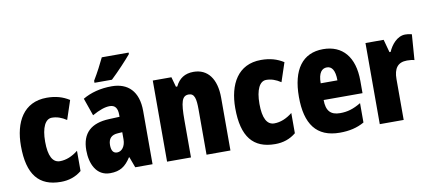

<svg xmlns="http://www.w3.org/2000/svg" viewBox="-70 -1022 2894 1289"><g transform="rotate(-10 1377.5 -378.0)"><path d="M255 10C310 10 357 -6 397 -39V-177C357 -145 315 -128 273 -128C223 -128 197 -177 197 -274C197 -371 225 -425 269 -425C303 -425 335 -414 368 -392L411 -521C367 -549 319 -563 258 -563C100 -563 32 -436 32 -274C32 -78 106 10 255 10Z M853 -756V-766H670C649 -722 624 -673 592 -620V-606H711C761 -653 825 -722 853 -756ZM701 -563C625 -563 557 -545 503 -513L545 -393C595 -421 633 -434 665 -434C701 -434 718 -411 718 -366V-352L646 -349C524 -344 459 -287 459 -169C459 -79 496 10 591 10C660 10 697 -17 733 -73H736L763 0H881V-363C881 -498 811 -563 701 -563ZM688 -245 718 -247V-198C718 -151 693 -119 661 -119C635 -119 622 -138 622 -176C622 -220 644 -243 688 -245Z M1259 -563C1200 -563 1160 -537 1135 -485H1126L1107 -553H980V0H1143V-253C1143 -378 1155 -419 1201 -419C1241 -419 1249 -381 1249 -308V0H1412V-360C1412 -489 1355 -563 1259 -563Z M1716 10C1771 10 1818 -6 1858 -39V-177C1818 -145 1776 -128 1734 -128C1684 -128 1658 -177 1658 -274C1658 -371 1686 -425 1730 -425C1764 -425 1796 -414 1829 -392L1872 -521C1828 -549 1780 -563 1719 -563C1561 -563 1493 -436 1493 -274C1493 -78 1567 10 1716 10Z M2142 -562C2001 -562 1927 -459 1927 -274C1927 -90 1997 10 2157 10C2221 10 2275 -2 2324 -30V-162C2272 -131 2232 -119 2181 -119C2117 -119 2087 -151 2087 -225H2352V-310C2352 -472 2274 -562 2142 -562ZM2146 -437C2179 -437 2201 -409 2201 -339H2087C2087 -411 2112 -437 2146 -437Z M2702 -563C2647 -563 2605 -510 2586 -465H2578L2554 -553H2430V0H2593V-278C2593 -350 2620 -389 2684 -389C2705 -389 2721 -387 2734 -383L2747 -557C2727 -562 2715 -563 2702 -563Z"/></g></svg>

Font: Noto Sans Bengali ExtraCondensed Black
Style: Regular
Weight: 900
Width: 2
Designer: Joana Ranito - Universal Thirst; Jelle Bosma - Monotype Design Team
Foundry: Universal Thirst ehf.
Version: Version 3.000